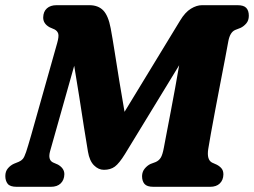

<svg xmlns="http://www.w3.org/2000/svg" viewBox="-20 -720 979 740"><path d="M228 -48Q227.5 -26.5 214 -13.2Q200.5 0 176 0H44.5Q18.5 0 9.5 -11.8Q0.5 -23.5 0.5 -41.5Q0.5 -59.5 10.5 -71.2Q20.5 -83 34 -89L52.5 -96.5Q62 -100.5 68 -107.5Q74 -114.5 80.8 -134.8Q87.5 -155 100 -198.5L200.5 -554.5Q207.5 -579.5 204.5 -590Q201.5 -600.5 190.5 -606.5L171 -615Q146 -629 146.5 -653Q147 -675.5 160.8 -687.8Q174.5 -700 198 -700H324.5Q358.5 -700 378 -679.8Q397.5 -659.5 406.5 -611.5Q413.5 -574 422 -520Q430.5 -466 440.2 -405.8Q450 -345.5 460 -289L674 -640.5Q693.5 -673 715.8 -686.5Q738 -700 758.5 -700H895.5Q919.5 -700 929.2 -689.5Q939 -679 939 -659.5Q939 -641 929 -629.5Q919 -618 907 -612.5L886.5 -604.5Q866.5 -596 860 -561Q856 -538.5 847.8 -495.5Q839.5 -452.5 829.5 -400.5Q819.5 -348.5 809.8 -297.2Q800 -246 792.8 -205.2Q785.5 -164.5 782.5 -145Q776.5 -104.5 797 -93.5L816 -85Q828 -78.5 834.5 -70Q841 -61.5 841 -47.5Q840.5 -26 827.2 -13Q814 0 789.5 0H571.5Q546.5 0 537 -11Q527.5 -22 527.5 -41.5Q528 -58.5 537.8 -70.2Q547.5 -82 560 -88L580 -95.5Q592.5 -101 599.5 -112.2Q606.5 -123.5 611.5 -150.5Q615 -170 622.2 -207Q629.5 -244 638 -289.5Q646.5 -335 655.2 -381.8Q664 -428.5 670.5 -468.5L461.5 -126Q439.5 -90.5 422.8 -78Q406 -65.5 380.5 -65.5Q359.5 -65.5 342.2 -82.8Q325 -100 319 -135.5Q312.5 -172 303.8 -228.8Q295 -285.5 285.2 -348.5Q275.5 -411.5 266 -466.5L173 -137Q164 -104 184 -94L203.5 -85.5Q228.5 -71 228 -48Z"/></svg>

Font: Fraunces 72pt SuperSoft
Style: Bold Italic
Weight: 700
Italic angle: -16°
Version: Version 1.000;[0bf87f6ff]